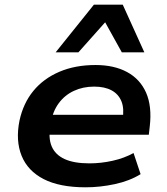

<svg xmlns="http://www.w3.org/2000/svg" viewBox="-20 -788 713 818"><path d="M345 10Q234 10 166 -25Q98 -60 72 -124.5Q46 -189 63 -274Q79 -348 122 -400.5Q165 -453 232.5 -482Q300 -511 387 -511Q466 -511 521.5 -481Q577 -451 602.5 -393Q628 -335 618 -249L614 -214H165L178 -299H524L502 -277Q510 -325 497.5 -356Q485 -387 455.5 -403Q426 -419 381 -419Q334 -419 295 -401Q256 -383 230.5 -348.5Q205 -314 197 -266L195 -255Q185 -201 200 -165Q215 -129 255 -110.5Q295 -92 361 -92Q410 -92 459.5 -103Q509 -114 549 -136L579 -46Q532 -17 469 -3.5Q406 10 345 10ZM217 -565 380 -768H503L595 -565H499L428 -693L314 -565Z"/></svg>

Font: Nunito Sans 7pt SemiExpanded
Style: Bold Italic
Weight: 700
Width: 6
Italic angle: -9°
Designer: Vernon Adams
Foundry: Vernon Adams
Version: Version 3.101;gftools[0.9.27]